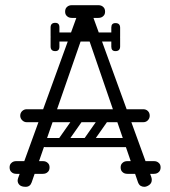

<svg xmlns="http://www.w3.org/2000/svg" viewBox="-20 -720 654 740"><path d="M536 0Q529 0 522.5 -3.5Q516 -7 512 -17L324 -564Q320 -578 317 -583Q314 -588 308 -588Q300 -588 292 -564L102 -17Q96 0 79 0Q63 0 55.5 -7Q48 -14 48 -24Q48 -28 50 -34L276 -656Q278 -662 281 -662Q284 -662 295.5 -662Q307 -662 319 -662Q331 -662 333 -662Q336 -662 338 -657L563 -38Q565 -32 565 -27Q565 -14 555 -7Q545 0 536 0ZM83 -249Q73 -249 65.5 -256.5Q58 -264 58 -274Q58 -285 65.5 -292Q73 -299 83 -299H532Q543 -299 550 -292Q557 -285 557 -274Q557 -264 550 -256.5Q543 -249 532 -249ZM17 -75Q17 -86 24 -92Q31 -99 43 -99H92Q104 -99 111 -93Q118 -86 118 -75Q118 -63 111 -56Q104 -50 92 -50H43Q31 -50 24 -57Q17 -63 17 -75ZM171 -75Q171 -63 164 -57Q157 -50 145 -50H96Q85 -50 77 -56Q70 -63 70 -75Q70 -86 77 -93Q85 -99 96 -99H145Q157 -99 164 -92Q171 -86 171 -75ZM445 -75Q445 -86 452 -92Q459 -99 471 -99H520Q532 -99 539 -93Q546 -86 546 -75Q546 -63 539 -56Q532 -50 520 -50H471Q459 -50 452 -57Q445 -63 445 -75ZM599 -75Q599 -63 592 -57Q585 -50 573 -50H524Q513 -50 505 -56Q498 -63 498 -75Q498 -86 505 -93Q513 -99 524 -99H573Q585 -99 592 -92Q599 -86 599 -75ZM231 -675Q231 -687 238 -693Q245 -700 257 -700H306Q318 -700 325 -694Q332 -687 332 -675Q332 -664 325 -657Q318 -651 306 -651H257Q245 -651 238 -658Q231 -664 231 -675ZM385 -675Q385 -664 378 -658Q371 -651 359 -651H310Q299 -651 291 -657Q284 -664 284 -675Q284 -687 291 -694Q299 -700 310 -700H359Q371 -700 378 -693Q385 -687 385 -675ZM428 -577Q428 -560 411 -560H207Q190 -560 190 -577Q190 -595 206 -595H410Q428 -595 428 -577ZM425 -523Q409 -523 409 -540V-574Q409 -583 413 -587Q417 -591 426 -591Q436 -591 440 -587Q443 -584 443 -575V-541Q443 -523 425 -523ZM425 -631Q443 -631 443 -613V-579Q443 -570 440 -567Q436 -563 426 -563Q417 -563 413 -567Q409 -571 409 -580V-614Q409 -631 425 -631ZM209 -540Q209 -523 193 -523Q175 -523 175 -541V-575Q175 -584 178 -587Q182 -591 192 -591Q201 -591 205 -587Q209 -583 209 -574ZM175 -614Q175 -632 193 -632Q209 -632 209 -615V-581Q209 -572 205 -568Q201 -564 192 -564Q182 -564 178 -568Q175 -571 175 -580ZM306 -159Q293 -169 302 -182L368 -276Q377 -290 393 -279Q406 -269 397 -256L331 -162Q327 -157 320.5 -155.5Q314 -154 306 -159ZM208 -159Q195 -169 204 -182L270 -276Q279 -290 295 -279Q308 -269 299 -256L233 -162Q229 -157 222.5 -155.5Q216 -154 208 -159ZM504 -266Q504 -249 487 -249H155Q138 -249 138 -266Q138 -284 154 -284H486Q504 -284 504 -266ZM504 -170Q504 -153 487 -153H155Q138 -153 138 -170Q138 -188 154 -188H486Q504 -188 504 -170Z"/></svg>

Font: Agu Display Uzo
Style: Regular
Weight: 400
Version: Version 1.103